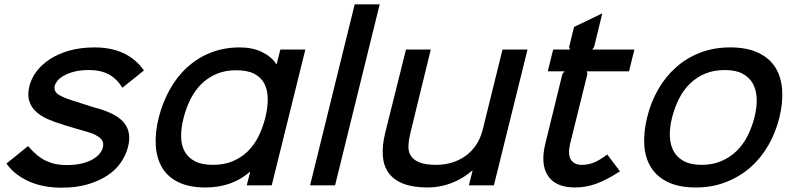

<svg xmlns="http://www.w3.org/2000/svg" viewBox="-20 -860 3683 891"><path d="M574 -178Q565 -142 542 -107.5Q519 -73 480.5 -47Q442 -21 388.5 -5Q335 11 266 11Q229 11 192.5 5Q156 -1 123 -14.5Q90 -28 61 -49Q32 -70 10 -101L110 -182Q132 -157 152.5 -140Q173 -123 195 -113Q217 -103 240 -98.5Q263 -94 289 -94Q330 -94 360 -101.5Q390 -109 410 -120.5Q430 -132 441.5 -146Q453 -160 457 -174Q460 -186 458.5 -196Q457 -206 448.5 -215.5Q440 -225 422.5 -234Q405 -243 375 -251Q370 -252 355.5 -256.5Q341 -261 323.5 -266Q306 -271 291 -275.5Q276 -280 272 -282Q234 -293 201 -307.5Q168 -322 146 -343Q124 -364 115.5 -392Q107 -420 116 -459Q125 -496 149.5 -528.5Q174 -561 212.5 -586Q251 -611 303 -625.5Q355 -640 419 -640Q494 -640 551.5 -614Q609 -588 648 -533L548 -453Q522 -495 484.5 -515Q447 -535 393 -535Q353 -535 324.5 -527.5Q296 -520 276.5 -509Q257 -498 247 -485.5Q237 -473 234 -462Q228 -436 253 -420Q278 -404 344 -385Q348 -383 361.5 -379Q375 -375 390 -370Q405 -365 418.5 -361Q432 -357 437 -356Q526 -330 558.5 -286.5Q591 -243 574 -178Z M1241 0H1125L1141 -62H1139Q1056 10 933 10Q859 10 809 -14Q759 -38 733 -81Q707 -124 703 -183Q699 -242 716 -312Q734 -383 767 -443Q800 -503 848 -547Q896 -591 957.5 -615.5Q1019 -640 1093 -640Q1151 -640 1195 -619Q1239 -598 1262 -563H1264L1281 -630H1397ZM1211 -313Q1223 -361 1222.5 -401.5Q1222 -442 1207 -471.5Q1192 -501 1160 -517.5Q1128 -534 1076 -534Q1025 -534 985 -517Q945 -500 915 -470.5Q885 -441 864.5 -400.5Q844 -360 832 -313Q820 -266 820.5 -226Q821 -186 837 -157Q853 -128 885 -111.5Q917 -95 968 -95Q1019 -95 1059 -111.5Q1099 -128 1129 -157Q1159 -186 1179 -226Q1199 -266 1211 -313Z M1535 0H1419L1626 -840H1742Z M2272 0H2156L2173 -68H2171Q2127 -30 2074 -10Q2021 10 1965 10Q1897 10 1852 -7.5Q1807 -25 1783.5 -57.5Q1760 -90 1756.5 -136.5Q1753 -183 1767 -241L1864 -630H1979L1885 -245Q1877 -213 1875.5 -185.5Q1874 -158 1886 -138Q1898 -118 1926.5 -106.5Q1955 -95 2005 -95Q2042 -95 2077 -105.5Q2112 -116 2140.5 -136.5Q2169 -157 2189.5 -187.5Q2210 -218 2220 -258L2312 -630H2428Z M2857 -65Q2797 -26 2748.5 -8Q2700 10 2649 10Q2559 10 2523 -44Q2487 -98 2511 -195L2590 -517L2600 -529H2522L2547 -630H2625L2621 -642L2644 -735L2775 -798L2737 -642L2728 -630H2924L2899 -529H2703L2706 -517L2626 -194Q2614 -144 2629 -119.5Q2644 -95 2680 -95Q2709 -95 2735.5 -105.5Q2762 -116 2798 -143Z M3597 -315Q3580 -246 3546 -186.5Q3512 -127 3462.5 -83.5Q3413 -40 3349 -15Q3285 10 3209 10Q3132 10 3080.5 -14.5Q3029 -39 3001.5 -82.5Q2974 -126 2970 -185.5Q2966 -245 2983 -315Q3000 -385 3034 -444.5Q3068 -504 3117 -547.5Q3166 -591 3229 -615.5Q3292 -640 3369 -640Q3446 -640 3498 -615.5Q3550 -591 3577.5 -548Q3605 -505 3609.5 -445Q3614 -385 3597 -315ZM3481 -315Q3493 -362 3491.5 -402Q3490 -442 3474 -471.5Q3458 -501 3426 -518Q3394 -535 3344 -535Q3293 -535 3253 -518.5Q3213 -502 3182.5 -472.5Q3152 -443 3131.5 -402.5Q3111 -362 3099 -315Q3087 -268 3088.5 -228Q3090 -188 3106 -158.5Q3122 -129 3154 -112Q3186 -95 3236 -95Q3286 -95 3326.5 -112Q3367 -129 3397.5 -158.5Q3428 -188 3448.5 -228Q3469 -268 3481 -315Z"/></svg>

Font: TypoPRO Sinkin Sans
Style: 500 Medium Italic
Weight: 500
Italic angle: -112°
Designer: Keith Bates
Foundry: K-Type
Version: Sinkin Sans (version 1.0)  by Keith Bates   •   © 2014   www